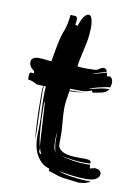

<svg xmlns="http://www.w3.org/2000/svg" viewBox="-88 -879 653 905"><g transform="rotate(10 238.5 -426.0)"><path d="M422 -500Q413 -500 397.5 -497Q382 -494 366.5 -490Q351 -486 338.5 -482Q326 -478 323 -476Q349 -480 371 -485.5Q393 -491 419 -491Q414 -482 406 -477Q398 -472 388.5 -469.5Q379 -467 368 -465.5Q357 -464 345 -461L338 -470Q319 -463 309 -461.5Q299 -460 288 -460Q276 -460 263.5 -460.5Q251 -461 236 -461Q236 -456 235 -453Q258 -453 274 -453.5Q290 -454 313 -457Q291 -453 274.5 -451Q258 -449 235 -449Q231 -426 228 -404Q225 -382 225 -361Q225 -349 226 -333Q227 -317 228.5 -300.5Q230 -284 231 -269.5Q232 -255 232 -248V-188Q237 -168 261 -158Q285 -148 330 -148H362Q379 -148 385.5 -144.5Q392 -141 392 -135Q392 -130 384 -129.5Q376 -129 368 -129Q339 -129 307 -133Q277 -137 248 -142Q277 -135 309 -129Q342 -124 373 -124H382Q386 -124 391 -125Q391 -120 391.5 -116Q392 -112 394 -107L402 -109Q405 -110 409 -110.5Q413 -111 415 -113Q447 -110 447 -91Q447 -80 441 -73Q435 -66 426 -62Q417 -58 406 -56.5Q395 -55 385 -55Q350 -55 316.5 -59.5Q283 -64 251 -69Q279 -59 322 -53Q365 -47 409 -47Q398 -40 383 -36Q368 -32 352 -32L280 -41Q266 -43 258.5 -45Q251 -47 244 -49.5Q237 -52 228.5 -55Q220 -58 205 -62V-73Q179 -80 163 -97Q147 -114 138 -134Q129 -154 126 -174.5Q123 -195 123 -211Q123 -228 123.5 -242.5Q124 -257 124 -272Q124 -283 123.5 -300Q123 -317 122 -336Q121 -355 120.5 -375Q120 -395 120 -413Q120 -424 120.5 -434Q121 -444 122 -452H112Q111 -445 111 -436V-418Q111 -389 112 -360.5Q113 -332 113.5 -308Q114 -284 115 -266.5Q116 -249 116 -241V-201V-193Q113 -220 110 -270Q107 -328 107 -398V-416Q107 -427 107.5 -437Q108 -447 110 -452L76 -454Q65 -461 54 -465Q43 -469 34 -469V-489Q34 -495 35.5 -499.5Q37 -504 45 -504Q47 -504 55 -502V-514Q44 -520 37 -530.5Q30 -541 30 -552Q30 -578 67 -578Q81 -578 96 -576Q111 -574 127 -573Q131 -595 134 -612.5Q137 -630 140 -646.5Q143 -663 147 -679.5Q151 -696 157 -714Q166 -734 171 -757.5Q176 -781 178 -804L199 -803Q204 -803 207.5 -800Q211 -797 211 -786Q211 -777 208 -762L220 -759Q228 -786 239.5 -803Q251 -820 262 -820Q279 -820 283 -777V-759Q283 -733 279.5 -710.5Q276 -688 271 -666Q266 -644 261 -621Q256 -598 252 -571Q274 -568 295 -568Q305 -568 315 -568.5Q325 -569 335 -569Q345 -569 356 -577Q367 -585 376 -585Q384 -585 388 -580Q392 -575 392 -569Q374 -564 356.5 -558.5Q339 -553 323 -548Q339 -550 357 -555.5Q375 -561 395 -566Q395 -561 395.5 -557Q396 -553 398 -548Q400 -548 403 -549Q409 -551 410 -551Q420 -546 423 -538.5Q426 -531 426 -522Q426 -515 424 -509.5Q422 -504 422 -500ZM157 -131Q143 -158 142 -184Q141 -210 139 -233L130 -385L127 -367Q127 -300 131.5 -245.5Q136 -191 145 -161Q145 -152 144.5 -149Q144 -146 144 -144Q144 -142 146.5 -139Q149 -136 157 -131ZM214 -185Q212 -193 212 -202V-251Q211 -241 210 -231.5Q209 -222 209 -212Q209 -186 212 -172Q215 -160 224 -152Q219 -158 217 -165Q216 -173 214 -185ZM117 -186 116 -193ZM226 -151Q225 -152 224 -152Q225 -152 226 -151Z"/></g></svg>

Font: Finger Paint
Style: Regular
Weight: 400
Designer: Ralph du Carrois
Foundry: Ralph du Carrois
Version: Version 1.001